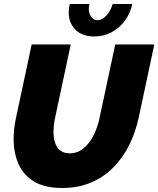

<svg xmlns="http://www.w3.org/2000/svg" viewBox="-20 -932 790 958"><path d="M291 6Q204 6 150.5 -26Q97 -58 72.5 -113.5Q48 -169 48 -238Q48 -264 51 -290.5Q54 -317 60 -345L138 -710H333L255 -345Q251 -326 249 -308.5Q247 -291 247 -274Q247 -243 255 -219Q263 -195 281 -181Q299 -167 328 -167Q358 -167 382 -181.5Q406 -196 425 -221.5Q444 -247 457 -279Q470 -311 477 -345L555 -710H750L672 -345Q656 -271 624 -207Q592 -143 544 -95Q496 -47 432.5 -20.5Q369 6 291 6ZM467 -831Q489 -831 510.5 -854Q532 -877 542 -912H640Q630 -865 602.5 -828Q575 -791 535.5 -770.5Q496 -750 450 -750Q391 -750 357 -783Q323 -816 323 -871Q323 -881 324.5 -891.5Q326 -902 328 -912H426Q425 -906 424 -900Q423 -894 423 -889Q423 -864 435.5 -847.5Q448 -831 467 -831Z"/></svg>

Font: Raleway Thin Black
Style: Italic
Weight: 900
Italic angle: -12°
Version: Version 4.026